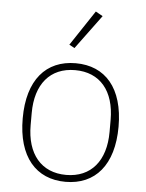

<svg xmlns="http://www.w3.org/2000/svg" viewBox="-54 -802 652 858"><g transform="rotate(5 272.0 -373.0)"><path d="M373 -740 341 -758 236 -600 260 -587ZM272 12C405 12 487 -82 487 -254C487 -427 405 -520 272 -520C139 -520 57 -427 57 -254C57 -82 139 12 272 12ZM272 -19C160 -19 95 -98 95 -227V-281C95 -411 160 -489 272 -489C384 -489 449 -411 449 -281V-227C449 -98 384 -19 272 -19Z"/></g></svg>

Font: IBM Plex Arabic ExtraLight
Style: Regular
Weight: 200
Designer: Mike Abbink, Paul van der Laan, Pieter van Rosmalen, Wael Morcos, Khajak Apelian
Foundry: Bold Monday
Version: Version 1.0